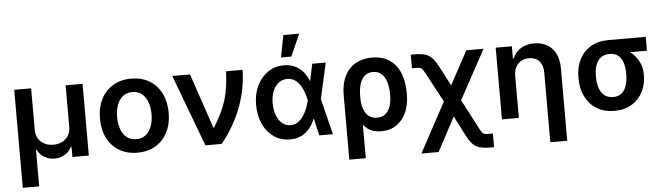

<svg xmlns="http://www.w3.org/2000/svg" viewBox="-55 -1016 5041 1455"><g transform="rotate(-5 2465.0 -288.0)"><path d="M66.1 199.9V-545.5H194.6V-229.4Q194.6 -192.5 211.1 -164.4Q227.6 -136.4 257.1 -120.7Q286.6 -105.1 326 -105.1Q365.1 -105.1 394.7 -120.9Q424.4 -136.7 440.9 -164.8Q457.4 -192.8 457 -229.4V-545.5H585.9V0H460.9V-78.8H456.7Q438.6 -40.8 403.4 -20.2Q368.3 0.4 326 0.4Q283.4 0.4 248.4 -20.2Q213.4 -40.8 195 -78.8H190.7V199.9Z M955.6 10.7Q875.7 10.7 817.1 -24.5Q758.5 -59.7 726.4 -122.9Q694.2 -186.1 694.2 -270.6Q694.2 -355.1 726.4 -418.7Q758.5 -482.2 817.1 -517.4Q875.7 -552.6 955.6 -552.6Q1035.5 -552.6 1094.1 -517.4Q1152.7 -482.2 1184.8 -418.7Q1217 -355.1 1217 -270.6Q1217 -186.1 1184.8 -122.9Q1152.7 -59.7 1094.1 -24.5Q1035.5 10.7 955.6 10.7ZM956.3 -92.3Q999.6 -92.3 1028.8 -116.3Q1057.9 -140.3 1072.3 -180.8Q1086.6 -221.2 1086.6 -271Q1086.6 -321 1072.3 -361.7Q1057.9 -402.3 1028.8 -426.5Q999.6 -450.6 956.3 -450.6Q911.9 -450.6 882.6 -426.5Q853.3 -402.3 839 -361.7Q824.6 -321 824.6 -271Q824.6 -221.2 839 -180.8Q853.3 -140.3 882.6 -116.3Q911.9 -92.3 956.3 -92.3Z M1472.7 0 1268.5 -545.5H1403.4L1544.4 -128.6H1550.1Q1587 -188.2 1610.8 -239.2Q1634.6 -290.1 1648.3 -338.2Q1661.9 -386.4 1668.5 -436.8Q1675.1 -487.2 1677.6 -545.5H1803.3Q1801.1 -403.8 1748.9 -263.8Q1696.7 -123.9 1596.9 0Z M2114.3 11.4Q2045.8 10.7 1993.4 -25.6Q1941.1 -61.8 1911.6 -125.7Q1882.1 -189.6 1882.1 -272.7Q1882.1 -355.5 1913 -418.5Q1943.9 -481.5 1997.2 -517Q2050.4 -552.6 2117.5 -552.6Q2163.7 -552.6 2199.9 -535.7Q2236.2 -518.8 2262.1 -488.5Q2288 -458.1 2304 -417.6H2345.2L2374.6 -274.1L2442.8 0H2339.1L2275.2 -274.1Q2269.9 -300.8 2259.6 -330.8Q2249.3 -360.8 2233 -387.3Q2216.6 -413.7 2192.3 -430.4Q2168 -447.1 2134.2 -447.1Q2095.5 -447.1 2067.3 -424.9Q2039.1 -402.7 2023.6 -363.3Q2008.2 -323.9 2008.2 -273.1Q2008.2 -222.3 2023.3 -182Q2038.4 -141.7 2065.7 -118.8Q2093 -95.9 2128.9 -95.9Q2161.2 -95.9 2186.1 -113.1Q2210.9 -130.3 2228.7 -157.5Q2246.4 -184.7 2258 -215Q2269.5 -245.4 2275.2 -271.3L2333.1 -545.5H2435.7L2374.6 -271.3L2345.2 -128.6H2306.5Q2290.8 -88.1 2264.7 -56.3Q2238.6 -24.5 2201.3 -6.4Q2164.1 11.7 2114.3 11.4ZM2101.2 -613.3 2134.2 -781.2H2254.6L2179.7 -613.3Z M2549.7 203.1V-285.5Q2549.7 -373.2 2579.5 -432.7Q2609.4 -492.2 2663 -522.4Q2716.6 -552.6 2788 -552.6Q2850.5 -552.6 2895.8 -530.5Q2941.1 -508.5 2970.3 -469.1Q2999.6 -429.7 3013.5 -377Q3027.3 -324.2 3027.3 -262.8V-252.8Q3027.7 -174.7 3001.4 -115.6Q2975.1 -56.5 2926.3 -23.3Q2877.5 9.9 2809.7 9.9Q2748.9 9.9 2710.2 -17.8Q2671.5 -45.5 2648.3 -95.5Q2625 -145.6 2610.4 -212L2673.7 -252.1Q2673.7 -226.9 2678.8 -199.6Q2683.9 -172.2 2696.7 -148.6Q2709.5 -125 2731.5 -110.3Q2753.6 -95.5 2787.3 -95.5Q2829.5 -95.5 2854.2 -118.3Q2878.9 -141 2889.7 -176.8Q2900.6 -212.7 2900.6 -252.8V-262.8Q2900.6 -312.5 2889 -353.5Q2877.5 -394.5 2852.1 -418.9Q2826.7 -443.2 2785.2 -443.2Q2745 -443.2 2720.3 -419.4Q2695.7 -395.6 2684.7 -357.6Q2673.7 -319.6 2673.7 -276.6L2675.4 203.1Z M3098.4 204.5 3342.3 -248.6H3392.4L3549.4 51.8Q3561.1 74.6 3569.6 85Q3578.1 95.5 3589.7 98.2Q3601.2 100.9 3622.5 100.9H3650.9V204.5H3622.5Q3574.9 204.5 3543.7 196Q3512.4 187.5 3490.1 165.1Q3467.7 142.8 3445.7 100.9L3366.5 -53.6L3229 204.5ZM3335.9 -110.8 3185 -392.4Q3171.5 -417.6 3163.4 -428.8Q3155.2 -440 3144.2 -442.6Q3133.2 -445.3 3111.5 -445.3H3082.7V-549H3111.5Q3159.1 -549 3189.8 -540.1Q3220.5 -531.2 3243.1 -508Q3265.6 -484.7 3288.7 -441.8L3367.5 -290.8L3505.3 -545.5H3636.4L3399.9 -110.8Z M3857.2 -319.6V0H3728.7V-545.5H3851.6V-452.8H3858Q3876.8 -498.6 3918.1 -525.6Q3959.5 -552.6 4020.6 -552.6Q4077.1 -552.6 4119.1 -528.6Q4161.2 -504.6 4184.3 -458.6Q4207.4 -412.6 4207.4 -347.3V204.5H4078.8V-327.4Q4078.8 -381.7 4050.8 -412.8Q4022.7 -443.9 3972.7 -443.9Q3938.9 -443.9 3913 -429.2Q3887.1 -414.4 3872.2 -386.7Q3857.2 -359 3857.2 -319.6Z M4333.5 -258.5V-269.9Q4333.5 -343.4 4362.7 -401.8Q4392 -460.2 4448 -494.3Q4503.9 -528.4 4583.5 -528.4Q4596.2 -523.4 4607.8 -509.8Q4619.3 -496.1 4636 -480.6Q4652.7 -465.2 4680.8 -455.6Q4721.2 -441.4 4755 -411.2Q4788.7 -381 4808.9 -339.3Q4829.2 -297.6 4829.2 -248.6V-238.6Q4829.2 -170.8 4800.6 -114.3Q4772 -57.9 4717.3 -24Q4662.6 9.9 4584.9 9.9Q4504.6 9.9 4448.5 -25.4Q4392.4 -60.7 4362.9 -121.4Q4333.5 -182.2 4333.5 -258.5ZM4466.3 -269.9V-258.5Q4466.3 -213.8 4477.8 -176.8Q4489.3 -139.9 4515.4 -117.7Q4541.5 -95.5 4584.9 -95.5Q4625.7 -95.5 4650.2 -117.7Q4674.7 -139.9 4685.7 -176.8Q4696.7 -213.8 4696.4 -258.5V-269.9Q4696.7 -311.1 4685.7 -345.9Q4674.7 -380.7 4649.9 -401.8Q4625 -422.9 4583.5 -422.9Q4541.2 -422.9 4515.4 -401.8Q4489.7 -380.7 4478 -345.9Q4466.3 -311.1 4466.3 -269.9ZM4868.6 -528.4V-422.9H4583.5V-528.4Z"/></g></svg>

Font: InterMG SemiBold
Style: Regular
Weight: 600
Designer: Rasmus Andersson
Foundry: rsms
Version: Version 3.019;December 26, 2023;FontCreator 15.0.0.2955 64-b